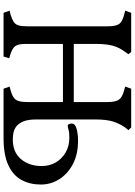

<svg xmlns="http://www.w3.org/2000/svg" viewBox="141 -899 758 1080"><g transform="rotate(90 520.0 -359.0)"><path d="M52 0 40 -34 64 -40Q89 -48 103 -57Q117 -66 122.5 -83.5Q128 -101 128 -133V-585Q128 -632 115 -650Q102 -668 64 -678L40 -684L52 -718H272L285 -702L272 -684Q247 -651 237 -614Q227 -577 227 -517V-395H554V-585Q554 -630 540.5 -649Q527 -668 489 -678L467 -684L479 -718H697L712 -702L697 -684Q674 -650 663 -613.5Q652 -577 652 -517V-183Q652 -136 664 -109Q676 -82 693.5 -70Q711 -58 730.5 -55Q750 -52 765 -52Q836 -52 875 -98Q914 -144 914 -215Q914 -258 894 -293Q874 -328 838 -349Q802 -370 754 -370Q724 -370 710 -365.5Q696 -361 688 -361Q681 -361 678 -368Q675 -375 675 -384Q675 -403 705 -411Q735 -419 772 -419Q848 -419 903 -390Q958 -361 988 -313.5Q1018 -266 1018 -210Q1018 -149 992.5 -101.5Q967 -54 909.5 -27Q852 0 757 0H479L467 -34L489 -40Q527 -50 540.5 -68.5Q554 -87 554 -133V-334H227V-126Q227 -82 239.5 -65.5Q252 -49 287 -38L308 -32L298 0Z"/></g></svg>

Font: Gabriela
Style: Regular
Weight: 400
Designer: Eduardo Rodriguez Tunni
Foundry: Eduardo Rodriguez Tunni
Version: Version 2.001;gftools[0.9.26]